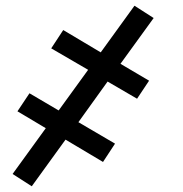

<svg xmlns="http://www.w3.org/2000/svg" viewBox="-20 -498 640 671"><path d="M91 153 24 110 140 -50 41 -109 83 -172 185 -112 288 -254 159 -329 201 -393 332 -315 450 -478 517 -435 401 -275 501 -216 459 -153 356 -213 254 -71 382 4 340 68 209 -10Z"/></svg>

Font: Iosevka Curly Slab ExObl
Style: Regular
Weight: 400
Width: 7
Italic angle: -9°
Monospace: yes
Designer: Belleve Invis
Foundry: Belleve Invis
Version: Version 11.1.0; ttfautohint (v1.8.3)